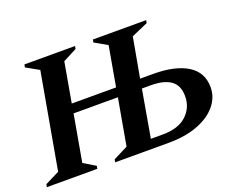

<svg xmlns="http://www.w3.org/2000/svg" viewBox="-121 -845 1261 1030"><g transform="rotate(-20 509.5 -330.0)"><path d="M-14 0 -11 -16 71 -57 168 -603 95 -644 98 -660H387L384 -644L305 -603L265 -376H518L558 -603L486 -644L489 -660H793L790 -644L696 -603L655 -376H729Q855 -376 925 -332.5Q995 -289 995 -204Q995 -146 956 -99.5Q917 -53 846.5 -26.5Q776 0 682 0H376L379 -16L462 -58L509 -323H256L209 -57L277 -16L274 0ZM599 -53H667Q756 -53 803 -96.5Q850 -140 850 -205Q850 -267 811 -295Q772 -323 697 -323H646Z"/></g></svg>

Font: Spectral SC
Style: Bold Italic
Weight: 700
Italic angle: -10°
Designer: Jean-Baptiste Levee
Foundry: Production Type
Version: Version 2.001